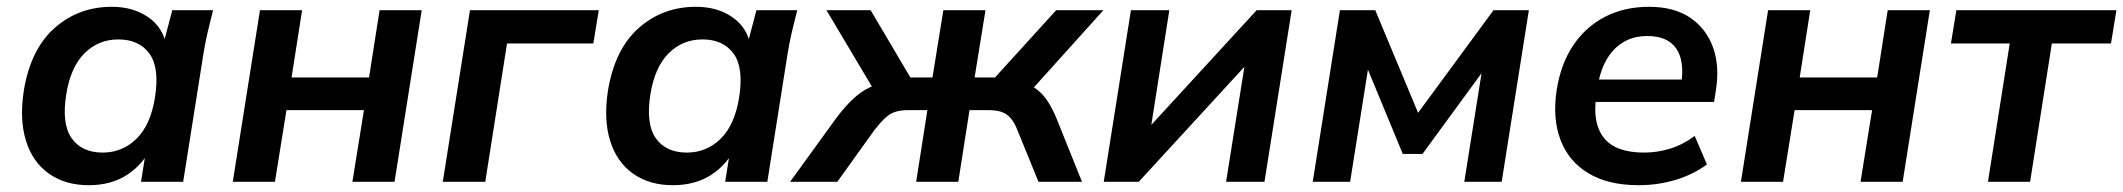

<svg xmlns="http://www.w3.org/2000/svg" viewBox="-20 -535 6248 565"><path d="M241 10Q172 10 124 -24Q76 -58 56.5 -120.5Q37 -183 50 -268Q70 -390 140.5 -452.5Q211 -515 309 -515Q372 -515 416 -484.5Q460 -454 469 -402L459 -399L487 -505H607Q599 -474 591.5 -442Q584 -410 579 -379L519 0H395L412 -107H428Q403 -53 355.5 -21.5Q308 10 241 10ZM282 -86Q340 -86 381.5 -126.5Q423 -167 436 -248Q450 -336 419.5 -377.5Q389 -419 328 -419Q270 -419 229 -378.5Q188 -338 175 -258Q161 -170 191 -128Q221 -86 282 -86Z M665 0 745 -505H869L838 -307H1066L1097 -505H1221L1141 0H1017L1051 -211H823L789 0Z M1283 0 1363 -505H1742L1726 -407H1472L1408 0Z M1960 10Q1891 10 1843 -24Q1795 -58 1775.5 -120.5Q1756 -183 1769 -268Q1789 -390 1859.5 -452.5Q1930 -515 2028 -515Q2091 -515 2135 -484.5Q2179 -454 2188 -402L2178 -399L2206 -505H2326Q2318 -474 2310.5 -442Q2303 -410 2298 -379L2238 0H2114L2131 -107H2147Q2122 -53 2074.5 -21.5Q2027 10 1960 10ZM2001 -86Q2059 -86 2100.5 -126.5Q2142 -167 2155 -248Q2169 -336 2138.5 -377.5Q2108 -419 2047 -419Q1989 -419 1948 -378.5Q1907 -338 1894 -258Q1880 -170 1910 -128Q1940 -86 2001 -86Z M2305 0 2442 -189Q2467 -222 2490 -243.5Q2513 -265 2537.5 -277Q2562 -289 2590 -292L2562 -253L2412 -505H2542L2659 -307H2724L2756 -505H2880L2848 -307H2908L3088 -505H3227L3000 -253L2978 -292Q3004 -289 3023.5 -277Q3043 -265 3058.5 -243.5Q3074 -222 3088 -189L3164 0H3036L2974 -152Q2965 -175 2953.5 -188Q2942 -201 2926 -206Q2910 -211 2887 -211H2833L2800 0H2676L2709 -211H2654Q2631 -211 2615 -206Q2599 -201 2585 -188Q2571 -175 2553 -152L2444 0Z M3228 0 3308 -505H3421L3361 -123L3328 -124L3678 -505H3781L3701 0H3588L3649 -383L3682 -382L3331 0Z M3843 0 3923 -505H4027L4153 -203L4375 -505H4479L4399 0H4289L4347 -365H4373L4166 -82H4108L3991 -365H4011L3953 0Z M4802 10Q4713 10 4654.5 -25Q4596 -60 4572 -123.5Q4548 -187 4561 -271Q4573 -347 4609.5 -401.5Q4646 -456 4703 -485.5Q4760 -515 4833 -515Q4906 -515 4953.5 -483Q5001 -451 5021 -395.5Q5041 -340 5029 -267L5024 -235H4657L4667 -301H4946L4927 -285Q4938 -356 4912.5 -392.5Q4887 -429 4828 -429Q4786 -429 4755.5 -410Q4725 -391 4706.5 -357.5Q4688 -324 4682 -282L4677 -249Q4666 -171 4700.5 -128.5Q4735 -86 4818 -86Q4857 -86 4894.5 -97.5Q4932 -109 4967 -135L5003 -51Q4962 -21 4910 -5.5Q4858 10 4802 10Z M5103 0 5183 -505H5307L5276 -307H5504L5535 -505H5659L5579 0H5455L5489 -211H5261L5227 0Z M5830 0 5894 -407H5721L5737 -505H6208L6192 -407H6018L5954 0Z"/></svg>

Font: Mulish ExtraLight
Style: Italic
Weight: 200
Italic angle: -9°
Designer: Vernon Adams
Foundry: Vernon Adams
Version: Version 3.603